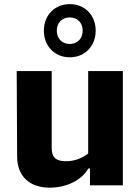

<svg xmlns="http://www.w3.org/2000/svg" viewBox="-20 -876 660 908"><path d="M59 -540 61 -135.5C61.5 -44 118 11.5 215 11.5C292.5 11.5 365.5 -22.5 397.5 -79H405.5V0.5H561V-540H397V-150C369 -128.5 333.5 -113.5 291.5 -113.5C248.5 -113.5 224.5 -129 224.5 -174.5V-540ZM187.5 -731C187.5 -658.5 238 -605 310 -605C382 -605 432.5 -658.5 432.5 -731C432.5 -803.5 382 -856.5 310 -856.5C238 -856.5 187.5 -803.5 187.5 -731ZM248.5 -731C248.5 -767 272.5 -793.5 310 -793.5C347.5 -793.5 371 -767 371 -731C371 -695 347.5 -668 310 -668C272.5 -668 248.5 -695 248.5 -731Z"/></svg>

Font: Monaspace Argon ExtraBold
Style: Bold
Weight: 800
Designer: Riley Cran & the Lettermatic Team
Foundry: Lettermatic
Version: Version 1.000 (Monaspace Argon)